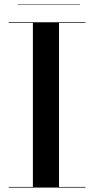

<svg xmlns="http://www.w3.org/2000/svg" viewBox="-20 -851 422 871"><path d="M60.3 -831H342.7V-829H60.3ZM19.2 -3H129.2V-747H19.2V-750H367.8V-747H247.8V-3H367.8V0H19.2Z"/></svg>

Font: Bodoni* 72 Medium
Style: Regular
Weight: 500
Version: Version 1.002; ttfautohint (v0.97) -l 8 -r 50 -G 200 -x 14 -